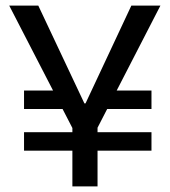

<svg xmlns="http://www.w3.org/2000/svg" viewBox="-20 -673 607 687"><path d="M66 -134V-200H522V-134ZM66 -283V-349H239V-283ZM352 -283V-349H522V-283ZM239 -6V-215L13 -653H117L282 -303H286L450 -653H554L329 -216V-6Z"/></svg>

Font: Bricolage Grotesque 17pt
Style: Regular
Weight: 400
Version: Version 1.001;gftools[0.9.33.dev8+g029e19f]